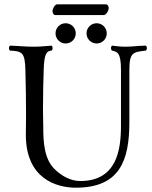

<svg xmlns="http://www.w3.org/2000/svg" viewBox="-20 -862 708 892"><path d="M181 -269C181 -291 180 -312 180 -331C180 -350 179 -368 180 -383C180 -433 181 -475 183 -536C185 -619 199 -625 220 -627C226 -633 226 -644 220 -650C200 -649 171 -645 140 -645C95 -645 63 -649 26 -650C20 -644 20 -633 26 -627C83 -624 96 -619 98 -536C100 -453 101 -404 101 -321C101 -278 100 -269 100 -236C100 -32 242 10 332 10C537 10 581 -117 581 -295V-536C581 -619 598 -620 658 -627C664 -633 664 -644 658 -650C609 -649 598 -645 561 -645C537 -645 509 -649 500 -650C494 -644 494 -633 500 -627C525 -621 542 -619 542 -536V-277C542 -165 522 -21 353 -21C305 -21 264 -47 234 -76C185 -123 181 -204 181 -269ZM461 -792C474 -792 485 -813 485 -825C485 -831 481 -842 471 -842H246C235 -842 224 -822 224 -810C224 -803 228 -792 237 -792ZM238 -707C238 -681 259 -660 285 -660C311 -660 332 -681 332 -707C332 -733 311 -754 285 -754C259 -754 238 -733 238 -707ZM382 -707C382 -681 403 -660 429 -660C455 -660 476 -681 476 -707C476 -733 455 -754 429 -754C403 -754 382 -733 382 -707Z"/></svg>

Font: Libertinus Serif Display
Style: Regular
Weight: 400
Designer: Philipp H. Poll, Khaled Hosny
Foundry: Caleb Maclennan
Version: Version 7.050;RELEASE